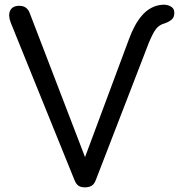

<svg xmlns="http://www.w3.org/2000/svg" viewBox="-20 -806 770 826"><path d="M345 0Q327 0 317 -7.5Q307 -15 301 -30L26 -709Q14 -741 24 -761Q34 -781 63 -781Q95 -781 107 -752L357 -101H335L535 -638Q558 -701 590 -738.5Q622 -776 666 -784Q693 -789 711.5 -780Q730 -771 730 -751Q730 -730 716.5 -720Q703 -710 684 -704Q658 -696 642.5 -668.5Q627 -641 613 -603L392 -31Q385 -13 373.5 -6.5Q362 0 345 0Z"/></svg>

Font: Comfortaa SemiBold
Style: Regular
Weight: 600
Designer: Johan Aakerlund
Foundry: Johan Aakerlund
Version: Version 3.104; ttfautohint (v1.8.1.43-b0c9)